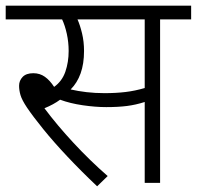

<svg xmlns="http://www.w3.org/2000/svg" viewBox="-20 -642 691 674"><path d="M542 -574V0H488V-284Q457 -274 426 -270Q395 -266 353 -266Q315 -266 270.5 -272.5Q226 -279 191 -292Q168 -275 136 -262Q180 -203 238 -140.5Q296 -78 358 -24L321 12Q265 -41 216.5 -92.5Q168 -144 132 -188.5Q96 -233 75 -264Q57 -291 52 -308Q47 -325 47 -341Q47 -359 59.5 -372Q72 -385 97 -385Q120 -385 137.5 -372.5Q155 -360 170 -337Q198 -357 209.5 -390.5Q221 -424 221 -463Q221 -494 214.5 -523.5Q208 -553 198 -574H0V-622H651V-574ZM347 -315Q387 -315 420.5 -319Q454 -323 488 -333V-574H252Q261 -554 268 -525Q275 -496 275 -463Q275 -418 263 -384.5Q251 -351 228 -328Q254 -322 284 -318.5Q314 -315 347 -315Z"/></svg>

Font: Noto Sans Light
Style: Regular
Weight: 300
Designer: Monotype Design Team
Foundry: Monotype Imaging Inc.
Version: Version 2.007